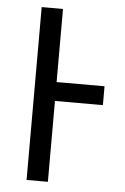

<svg xmlns="http://www.w3.org/2000/svg" viewBox="-52 -752 515 790"><g transform="rotate(5 205.5 -357.0)"><path d="M88 0V-714H176V-412H374V-334H176V0Z"/></g></svg>

Font: Noto Sans SemiCondensed
Style: Regular
Weight: 400
Width: 4
Designer: Monotype Design Team
Foundry: Monotype Imaging Inc.
Version: Version 2.013; ttfautohint (v1.8.4.7-5d5b)